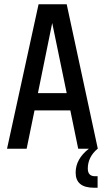

<svg xmlns="http://www.w3.org/2000/svg" viewBox="-20 -698 493 901"><path d="M392 93Q392 129 426 129H438V183H421Q335 183 335 112Q335 48 397 0H347L310 -180H142L105 0H13L161 -678H293L439 0H438Q392 39 392 93ZM158 -261H293L225 -590Z"/></svg>

Font: Khand Medium
Style: Regular
Weight: 500
Designer: Devanagari: Sanchit Sawaria, Jyotish Sonowal; Latin: Satya Rajpurohit
Foundry: Indian Type Foundry
Version: Version 1.100;PS 1.0;hotconv 1.0.78;makeotf.lib2.5.61930; tt